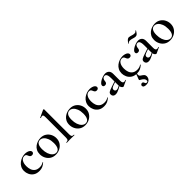

<svg xmlns="http://www.w3.org/2000/svg" viewBox="177 -1955 3461 3461"><g transform="rotate(-45 1907.0 -225.0)"><path d="M233 12Q164 12 120 -17.5Q76 -47 54.5 -93Q33 -139 33 -186Q33 -236 53.5 -275Q74 -314 108 -340.5Q142 -367 182.5 -381Q223 -395 263 -395Q292 -395 320 -387Q348 -379 366.5 -363Q385 -347 385 -325Q385 -309 373 -296.5Q361 -284 337 -284Q315 -284 302.5 -295.5Q290 -307 282 -328Q274 -350 263 -362Q252 -374 226 -374Q178 -374 151 -330.5Q124 -287 124 -218Q124 -167 139.5 -125Q155 -83 190 -57.5Q225 -32 283 -32Q312 -32 334.5 -39Q357 -46 381 -61Q383 -63 386.5 -59Q390 -55 388 -53Q353 -21 316.5 -4.5Q280 12 233 12Z M649 13Q587 13 542 -16Q497 -45 472 -93.5Q447 -142 447 -198Q447 -250 467 -288Q487 -326 519.5 -350.5Q552 -375 590.5 -387Q629 -399 666 -399Q729 -399 774 -369Q819 -339 842.5 -292Q866 -245 866 -192Q866 -130 836 -84Q806 -38 757 -12.5Q708 13 649 13ZM679 -7Q723 -7 747 -45.5Q771 -84 771 -160Q771 -229 751.5 -278Q732 -327 701 -353Q670 -379 633 -379Q589 -379 565 -342.5Q541 -306 541 -233Q541 -167 559 -116Q577 -65 608.5 -36Q640 -7 679 -7Z M937 0Q934 0 934 -6Q934 -12 937 -12Q970 -12 982 -26Q994 -40 994 -81V-592Q994 -627 988 -642.5Q982 -658 965 -658Q951 -658 924 -646Q921 -645 918 -651Q915 -657 917 -658L1058 -724Q1060 -725 1062 -725Q1066 -725 1071 -721Q1076 -717 1076 -714V-81Q1076 -40 1087.5 -26Q1099 -12 1133 -12Q1136 -12 1136 -6Q1136 0 1133 0Q1114 0 1088.5 -1Q1063 -2 1035 -2Q1007 -2 981.5 -1Q956 0 937 0Z M1400 13Q1338 13 1293 -16Q1248 -45 1223 -93.5Q1198 -142 1198 -198Q1198 -250 1218 -288Q1238 -326 1270.5 -350.5Q1303 -375 1341.5 -387Q1380 -399 1417 -399Q1480 -399 1525 -369Q1570 -339 1593.5 -292Q1617 -245 1617 -192Q1617 -130 1587 -84Q1557 -38 1508 -12.5Q1459 13 1400 13ZM1430 -7Q1474 -7 1498 -45.5Q1522 -84 1522 -160Q1522 -229 1502.5 -278Q1483 -327 1452 -353Q1421 -379 1384 -379Q1340 -379 1316 -342.5Q1292 -306 1292 -233Q1292 -167 1310 -116Q1328 -65 1359.5 -36Q1391 -7 1430 -7Z M1884 12Q1815 12 1771 -17.5Q1727 -47 1705.5 -93Q1684 -139 1684 -186Q1684 -236 1704.5 -275Q1725 -314 1759 -340.5Q1793 -367 1833.5 -381Q1874 -395 1914 -395Q1943 -395 1971 -387Q1999 -379 2017.5 -363Q2036 -347 2036 -325Q2036 -309 2024 -296.5Q2012 -284 1988 -284Q1966 -284 1953.5 -295.5Q1941 -307 1933 -328Q1925 -350 1914 -362Q1903 -374 1877 -374Q1829 -374 1802 -330.5Q1775 -287 1775 -218Q1775 -167 1790.5 -125Q1806 -83 1841 -57.5Q1876 -32 1934 -32Q1963 -32 1985.5 -39Q2008 -46 2032 -61Q2034 -63 2037.5 -59Q2041 -55 2039 -53Q2004 -21 1967.5 -4.5Q1931 12 1884 12Z M2385 6Q2381 8 2376 8Q2360 8 2344 -15Q2328 -38 2328 -82V-255Q2328 -297 2321.5 -323Q2315 -349 2303 -361Q2291 -373 2272 -373Q2254 -373 2240.5 -363.5Q2227 -354 2219.5 -337Q2212 -320 2210 -294Q2208 -270 2195.5 -257Q2183 -244 2159 -244Q2137 -244 2126.5 -254Q2116 -264 2116 -281Q2116 -302 2136 -322Q2156 -342 2186 -358.5Q2216 -375 2249 -385Q2282 -395 2309 -395Q2351 -395 2380 -368.5Q2409 -342 2409 -285V-108Q2409 -77 2419 -61Q2429 -45 2448 -45Q2464 -45 2484 -54Q2489 -56 2491 -50.5Q2493 -45 2488 -43ZM2180 7Q2149 7 2131 -10Q2113 -27 2113 -55Q2113 -88 2138.5 -104Q2164 -120 2219 -138L2338 -178L2341 -164L2256 -133Q2231 -123 2220 -111.5Q2209 -100 2209 -83Q2209 -62 2221 -50Q2233 -38 2251 -38Q2260 -38 2272.5 -41Q2285 -44 2299 -51L2364 -85L2366 -70L2279 -23Q2253 -9 2227.5 -1Q2202 7 2180 7Z M2721 12Q2652 12 2608 -17.5Q2564 -47 2542.5 -93Q2521 -139 2521 -186Q2521 -236 2541.5 -275Q2562 -314 2596 -340.5Q2630 -367 2670.5 -381Q2711 -395 2751 -395Q2780 -395 2808 -387Q2836 -379 2854.5 -363Q2873 -347 2873 -325Q2873 -309 2861 -296.5Q2849 -284 2825 -284Q2803 -284 2790.5 -295.5Q2778 -307 2770 -328Q2762 -350 2751 -362Q2740 -374 2714 -374Q2666 -374 2639 -330.5Q2612 -287 2612 -218Q2612 -167 2627.5 -125Q2643 -83 2678 -57.5Q2713 -32 2771 -32Q2800 -32 2822.5 -39Q2845 -46 2869 -61Q2871 -63 2874.5 -59Q2878 -55 2876 -53Q2841 -21 2804.5 -4.5Q2768 12 2721 12ZM2718 2Q2711 28 2711.5 44Q2712 60 2721.5 71.5Q2731 83 2752 95Q2773 108 2790 125.5Q2807 143 2807 173Q2807 196 2795.5 219.5Q2784 243 2758.5 259Q2733 275 2691 275Q2658 275 2639 264Q2620 253 2620 230Q2620 217 2631 206Q2642 195 2656 195Q2675 195 2682.5 203.5Q2690 212 2693 223.5Q2696 235 2703 243.5Q2710 252 2728 252Q2754 252 2754 224Q2754 198 2736 177Q2718 156 2670 130Q2661 126 2660 120.5Q2659 115 2664 101Q2673 79 2678 66.5Q2683 54 2688 40.5Q2693 27 2702 1Z M3225 6Q3221 8 3216 8Q3200 8 3184 -15Q3168 -38 3168 -82V-255Q3168 -297 3161.5 -323Q3155 -349 3143 -361Q3131 -373 3112 -373Q3094 -373 3080.5 -363.5Q3067 -354 3059.5 -337Q3052 -320 3050 -294Q3048 -270 3035.5 -257Q3023 -244 2999 -244Q2977 -244 2966.5 -254Q2956 -264 2956 -281Q2956 -302 2976 -322Q2996 -342 3026 -358.5Q3056 -375 3089 -385Q3122 -395 3149 -395Q3191 -395 3220 -368.5Q3249 -342 3249 -285V-108Q3249 -77 3259 -61Q3269 -45 3288 -45Q3304 -45 3324 -54Q3329 -56 3331 -50.5Q3333 -45 3328 -43ZM3020 7Q2989 7 2971 -10Q2953 -27 2953 -55Q2953 -88 2978.5 -104Q3004 -120 3059 -138L3178 -178L3181 -164L3096 -133Q3071 -123 3060 -111.5Q3049 -100 3049 -83Q3049 -62 3061 -50Q3073 -38 3091 -38Q3100 -38 3112.5 -41Q3125 -44 3139 -51L3204 -85L3206 -70L3119 -23Q3093 -9 3067.5 -1Q3042 7 3020 7ZM3196 -530Q3213 -530 3223.5 -536.5Q3234 -543 3246 -557Q3248 -559 3251.5 -556Q3255 -553 3253 -550Q3226 -505 3209.5 -490.5Q3193 -476 3171 -476Q3152 -476 3131.5 -482Q3111 -488 3089.5 -494Q3068 -500 3044 -500Q3023 -500 3014 -492.5Q3005 -485 2994 -473Q2992 -472 2988.5 -475Q2985 -478 2987 -480Q2995 -494 3008 -511.5Q3021 -529 3038 -542Q3055 -555 3073 -555Q3088 -555 3108 -549Q3128 -543 3150.5 -536.5Q3173 -530 3196 -530Z M3563 13Q3501 13 3456 -16Q3411 -45 3386 -93.5Q3361 -142 3361 -198Q3361 -250 3381 -288Q3401 -326 3433.5 -350.5Q3466 -375 3504.5 -387Q3543 -399 3580 -399Q3643 -399 3688 -369Q3733 -339 3756.5 -292Q3780 -245 3780 -192Q3780 -130 3750 -84Q3720 -38 3671 -12.5Q3622 13 3563 13ZM3593 -7Q3637 -7 3661 -45.5Q3685 -84 3685 -160Q3685 -229 3665.5 -278Q3646 -327 3615 -353Q3584 -379 3547 -379Q3503 -379 3479 -342.5Q3455 -306 3455 -233Q3455 -167 3473 -116Q3491 -65 3522.5 -36Q3554 -7 3593 -7Z"/></g></svg>

Font: Cormorant Light SemiBold
Style: Regular
Weight: 600
Version: Version 4.000